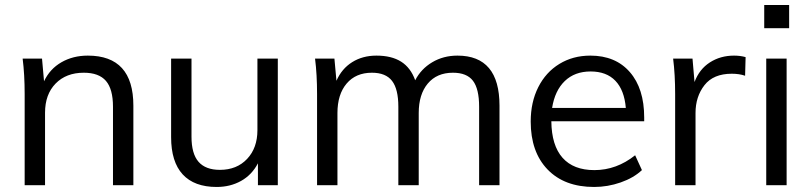

<svg xmlns="http://www.w3.org/2000/svg" viewBox="-20 -736 3225 763"><path d="M510 -316V0H429V-312Q429 -382 401 -414.5Q373 -447 313 -447Q243 -447 201 -404Q159 -361 159 -288V0H78V-362Q78 -440 70 -503H147L155 -413Q178 -462 224 -488.5Q270 -515 329 -515Q510 -515 510 -316Z M1084 -503V0H1005V-87Q981 -41 938 -17Q895 7 841 7Q752 7 706 -43Q660 -93 660 -191V-503H741V-193Q741 -125 769 -93Q797 -61 854 -61Q921 -61 962 -104.5Q1003 -148 1003 -219V-503Z M1965 -316V0H1884V-312Q1884 -383 1859.5 -415Q1835 -447 1780 -447Q1716 -447 1680 -404Q1644 -361 1644 -287V0H1563V-312Q1563 -382 1538 -414.5Q1513 -447 1458 -447Q1394 -447 1357.5 -404Q1321 -361 1321 -287V0H1240V-362Q1240 -440 1232 -503H1309L1317 -415Q1338 -463 1379.5 -489Q1421 -515 1476 -515Q1536 -515 1574 -491Q1612 -467 1630 -417Q1653 -462 1697.5 -488.5Q1742 -515 1798 -515Q1965 -515 1965 -316Z M2540 -254H2171Q2172 -158 2215.5 -109Q2259 -60 2342 -60Q2430 -60 2504 -119L2531 -60Q2498 -29 2446.5 -11Q2395 7 2341 7Q2223 7 2156 -62.5Q2089 -132 2089 -253Q2089 -330 2119 -389.5Q2149 -449 2203 -482Q2257 -515 2326 -515Q2426 -515 2483 -449.5Q2540 -384 2540 -269ZM2174 -307H2467Q2461 -378 2425.5 -415Q2390 -452 2327 -452Q2264 -452 2224.5 -414Q2185 -376 2174 -307Z M2943 -509 2941 -435Q2918 -443 2888 -443Q2815 -443 2779.5 -397.5Q2744 -352 2744 -287V0H2663V-362Q2663 -440 2655 -503H2732L2740 -410Q2759 -461 2801 -488Q2843 -515 2897 -515Q2922 -515 2943 -509Z M3025 0V-503H3106V0ZM3017 -716H3116V-624H3017Z"/></svg>

Font: Muli-Regular
Style: Regular
Weight: 400
Version: Version 2.000